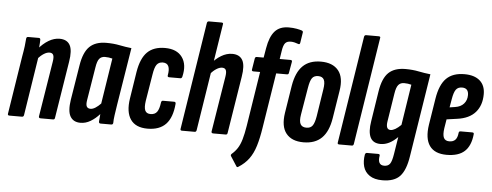

<svg xmlns="http://www.w3.org/2000/svg" viewBox="-55 -836 3019 1179"><g transform="rotate(5 1455.0 -246.5)"><path d="M211 0Q199 0 200 -11L255 -352Q260 -382 254 -394.5Q248 -407 231 -407Q215 -407 196.5 -395.5Q178 -384 158 -362L153 -420Q184 -457 217.5 -477Q251 -497 285 -497Q331 -497 349 -464.5Q367 -432 355 -361L299 -11Q298 0 288 0ZM19 0Q7 0 9 -11L65 -367Q72 -405 75.5 -433Q79 -461 80 -480Q81 -491 92 -491H157Q167 -491 167 -480Q167 -462 164.5 -436.5Q162 -411 160 -394L165 -375L108 -11Q106 0 96 0Z M457 6Q413 6 394 -26.5Q375 -59 386 -130L421 -346Q434 -427 470.5 -462Q507 -497 573 -497Q618 -497 655 -489.5Q692 -482 729 -478L672 -125Q666 -86 662 -58.5Q658 -31 658 -11Q657 0 646 0H581Q570 0 570 -11Q571 -21 572 -33Q573 -45 574 -58Q548 -29 518.5 -11.5Q489 6 457 6ZM511 -85Q525 -85 541.5 -95.5Q558 -106 574 -123L618 -404Q607 -407 596 -408.5Q585 -410 573 -410Q550 -410 537.5 -395Q525 -380 519 -340L486 -138Q481 -109 487.5 -97Q494 -85 511 -85Z M870 6Q797 6 765.5 -39.5Q734 -85 747 -169L773 -335Q787 -420 826 -458.5Q865 -497 935 -497Q1008 -497 1041 -451.5Q1074 -406 1056 -331Q1053 -320 1045 -320H976Q964 -320 966 -331Q973 -368 964 -387.5Q955 -407 929 -407Q905 -407 892 -390Q879 -373 872 -327L845 -163Q839 -122 847.5 -103.5Q856 -85 881 -85Q908 -85 921 -103Q934 -121 939 -161Q941 -173 950 -173H1019Q1030 -173 1029 -161Q1022 -76 983 -35Q944 6 870 6Z M1082 0Q1071 0 1073 -11L1177 -672Q1179 -683 1189 -683H1267Q1272 -683 1275 -680.5Q1278 -678 1276 -672L1172 -11Q1170 0 1161 0ZM1275 0Q1263 0 1264 -11L1319 -352Q1324 -382 1318 -394.5Q1312 -407 1295 -407Q1279 -407 1260.5 -395.5Q1242 -384 1222 -362L1217 -420Q1248 -457 1281.5 -477Q1315 -497 1349 -497Q1395 -497 1413 -464.5Q1431 -432 1419 -361L1363 -11Q1362 0 1352 0Z M1642 -491H1708Q1720 -491 1718 -480L1706 -412Q1705 -401 1695 -401H1628L1574 -61Q1564 4 1549.5 51.5Q1535 99 1510.5 132.5Q1486 166 1446 191Q1438 196 1434 188L1396 129Q1392 122 1399 115Q1419 98 1433.5 76Q1448 54 1458 20Q1468 -14 1476 -64L1529 -401H1488Q1476 -401 1478 -412L1489 -480Q1491 -491 1500 -491H1543L1553 -550Q1565 -621 1595 -655Q1625 -689 1681 -689Q1708 -689 1729.5 -685Q1751 -681 1762 -677Q1771 -673 1769 -665L1759 -601Q1757 -589 1747 -593Q1737 -597 1724.5 -600Q1712 -603 1701 -603Q1677 -603 1666 -589.5Q1655 -576 1650 -542Z M1831 6Q1759 6 1724.5 -37Q1690 -80 1703 -164L1730 -334Q1744 -417 1784.5 -457Q1825 -497 1896 -497Q1969 -497 2004 -454Q2039 -411 2025 -327L1998 -158Q1985 -75 1944 -34.5Q1903 6 1831 6ZM1842 -85Q1867 -85 1879.5 -102Q1892 -119 1899 -161L1925 -328Q1932 -370 1922.5 -388.5Q1913 -407 1887 -407Q1861 -407 1849 -390Q1837 -373 1830 -330L1802 -163Q1795 -122 1805 -103.5Q1815 -85 1842 -85Z M2051 0Q2040 0 2042 -11L2146 -672Q2148 -683 2158 -683H2236Q2241 -683 2244 -680.5Q2247 -678 2245 -672L2141 -11Q2139 0 2130 0Z M2417 -497Q2461 -497 2498 -489.5Q2535 -482 2572 -478L2491 33Q2478 120 2443 158Q2408 196 2334 196Q2285 196 2255.5 176Q2226 156 2216.5 122.5Q2207 89 2214 48Q2217 37 2226 37H2295Q2307 37 2305 48Q2300 75 2308 90.5Q2316 106 2338 106Q2362 106 2373.5 90Q2385 74 2392 29L2409 -77Q2383 -51 2357 -38Q2331 -25 2304 -25Q2258 -25 2241 -59Q2224 -93 2235 -160L2264 -346Q2277 -428 2313.5 -462.5Q2350 -497 2417 -497ZM2358 -116Q2384 -116 2422 -153L2461 -404Q2450 -407 2439.5 -408.5Q2429 -410 2416 -410Q2394 -410 2381 -395Q2368 -380 2362 -340L2335 -169Q2326 -116 2358 -116Z M2714 6Q2640 6 2608.5 -38.5Q2577 -83 2590 -169L2616 -332Q2630 -419 2669.5 -458Q2709 -497 2781 -497Q2842 -497 2875.5 -468Q2909 -439 2909 -385Q2909 -316 2871.5 -273Q2834 -230 2759 -220L2695 -211L2686 -156Q2680 -115 2689 -96.5Q2698 -78 2723 -78Q2747 -78 2760 -91.5Q2773 -105 2776 -135Q2777 -145 2787 -145H2859Q2871 -145 2869 -134Q2862 -63 2824.5 -28.5Q2787 6 2714 6ZM2707 -286 2740 -291Q2775 -296 2794 -317.5Q2813 -339 2813 -371Q2813 -414 2773 -414Q2748 -414 2735.5 -397Q2723 -380 2716 -338Z"/></g></svg>

Font: Sofia Sans Extra Condensed
Style: Bold Italic
Weight: 700
Italic angle: -9°
Designer: Botio Nikoltchev, Ani Petrova
Foundry: lettersoup
Version: Version 4.101